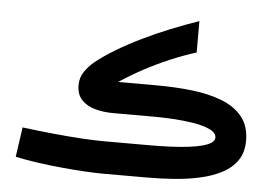

<svg xmlns="http://www.w3.org/2000/svg" viewBox="-48 -714 1097 778"><g transform="rotate(5 500.5 -325.0)"><path d="M575.4 0Q630.3 0 685.6 -4Q741 -8 790.8 -19.1Q840.7 -30.1 879.6 -50.5Q918.5 -70.9 940.9 -103.3Q963.2 -135.8 963.2 -183.3Q963.2 -242.9 932.6 -280.7Q902 -318.5 848.6 -339.2Q795.3 -359.9 726.4 -367.7Q657.5 -375.5 580.8 -375.5H425.8Q472.4 -406.3 521.6 -432.8Q570.8 -459.3 623.5 -481.9Q676.1 -504.4 732.6 -522.4V-649.9Q676.1 -630.5 618.5 -607.3Q560.8 -584 506.5 -557.6Q452.1 -531.3 404.7 -502.9Q357.4 -474.5 321.1 -445.1Q300.4 -427.9 283.9 -404.1Q267.4 -380.4 267.4 -349Q267.4 -310.2 289 -288.1Q310.5 -266.1 344.7 -257.1Q378.9 -248.1 416.4 -248.1H581.7Q616.2 -248.1 659.8 -245.7Q703.5 -243.2 744.4 -236.6Q785.2 -229.9 811.7 -217.3Q838.2 -204.7 838.2 -184.7Q838.2 -173 825.3 -164.1Q812.4 -155.2 788.8 -148.9Q765.2 -142.6 732.5 -138.7Q699.9 -134.8 659.9 -133Q619.8 -131.2 574.9 -131.2H390.3Q355 -131.2 301.8 -134.3Q248.7 -137.5 185.6 -143.7Q122.5 -149.9 56.4 -158.3L39.1 -37.5Q80 -28.6 129.8 -21.5Q179.7 -14.4 229.9 -9.7Q280 -4.9 323.6 -2.5Q367.1 0 395.2 0Z"/></g></svg>

Font: Vazirmatn RD NL
Style: Regular
Weight: 400
Designer: Saber Rastikerdar
Foundry: Saber Rastikerdar
Version: Version 32.101